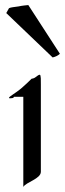

<svg xmlns="http://www.w3.org/2000/svg" viewBox="-20 -714 253 748"><path d="M213.4 -504.4 90.3 -694.3C83 -693.4 67.4 -692.4 52.2 -689L30.3 -686C24.4 -685.1 19 -684.1 15.1 -682.1L4.4 -663.1L185.1 -490.2C197.3 -493.2 205.1 -497.1 213.4 -504.4ZM134.8 -422.9C129.9 -422.9 124 -417 118.2 -413.1C112.8 -408.2 103 -407.2 103 -407.2C103 -407.2 82 -386.2 62 -369.1C42 -352.1 15.1 -337.9 15.1 -333C15.1 -329.1 25.9 -332 28.8 -332C33.2 -332 34.2 -336.9 34.2 -336.9H70.8V14.2C82 -4.9 139.2 -17.1 139.2 -44.9V-384.8C139.2 -397.9 140.1 -422.9 134.8 -422.9Z"/></svg>

Font: Pierce
Style: Roman
Weight: 500
Version: Version 0.2.0